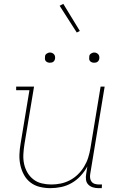

<svg xmlns="http://www.w3.org/2000/svg" viewBox="-20 -970 640 998"><path d="M242 8Q214 8 187 1.5Q160 -5 139 -21Q118 -37 105 -60.5Q92 -84 86 -111Q80 -138 81 -166.5Q82 -195 87 -223L133 -501H64V-520H157L107 -220Q103 -195 101.5 -169Q100 -143 105 -119Q110 -95 122 -74Q134 -53 153 -38Q172 -23 196.5 -17Q221 -11 247 -11Q271 -11 295.5 -16Q320 -21 343 -33Q366 -45 385 -63.5Q404 -82 417.5 -104.5Q431 -127 438.5 -151Q446 -175 450 -199L503 -520H524L449 -66Q447 -55 448.5 -44Q450 -33 456.5 -25Q463 -17 473.5 -14Q484 -11 495 -11H510L509 8H491Q476 8 462 3.5Q448 -1 438.5 -11Q429 -21 427 -36Q425 -51 428 -66L434 -105Q420 -79 399.5 -56.5Q379 -34 353 -19Q327 -4 298.5 2Q270 8 242 8ZM469 -644Q463 -644 457.5 -646Q452 -648 448 -652.5Q444 -657 443.5 -663.5Q443 -670 444 -676Q444 -681 446.5 -685Q449 -689 453 -691.5Q457 -694 461 -695.5Q465 -697 470 -697Q476 -697 481.5 -694.5Q487 -692 491 -687.5Q495 -683 496 -676.5Q497 -670 496 -664Q495 -659 492.5 -655Q490 -651 486.5 -648.5Q483 -646 478.5 -645Q474 -644 469 -644ZM239 -644Q233 -644 227.5 -646Q222 -648 218 -652.5Q214 -657 213.5 -663.5Q213 -670 214 -676Q214 -681 216.5 -685Q219 -689 223 -691.5Q227 -694 231 -695.5Q235 -697 240 -697Q246 -697 251.5 -694.5Q257 -692 261 -687.5Q265 -683 266 -676.5Q267 -670 266 -664Q265 -659 262.5 -655Q260 -651 256.5 -648.5Q253 -646 248.5 -645Q244 -644 239 -644ZM379 -801 290 -940 309 -950 395 -809Z"/></svg>

Font: Iosevka HT Thin Extended
Style: Italic
Weight: 100
Width: 7
Italic angle: -9°
Monospace: yes
Designer: Belleve Invis
Foundry: Belleve Invis
Version: Version 32.3.0; ttfautohint (v1.8.4)